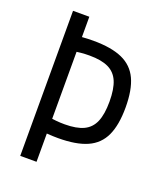

<svg xmlns="http://www.w3.org/2000/svg" viewBox="-135 -819 771 908"><g transform="rotate(20 250.0 -365.0)"><path d="M214 -140Q186 -140 161 -142Q136 -144 108 -148L134 -220Q158 -216 178 -214Q198 -212 221 -212Q281 -212 316.5 -229Q352 -246 368 -284Q384 -322 384 -385Q384 -449 368 -486.5Q352 -524 316.5 -541Q281 -558 221 -558Q198 -558 178 -556Q158 -554 134 -550L108 -622Q136 -626 161 -628Q186 -630 214 -630Q305 -630 360 -605.5Q415 -581 440 -527.5Q465 -474 465 -385Q465 -297 440 -243Q415 -189 360 -164.5Q305 -140 214 -140ZM75 0V-730H157V0Z"/></g></svg>

Font: M PLUS 1 Code
Style: Regular
Weight: 400
Designer: Coji Morishita
Foundry: UNDERFOREST DESIGN
Version: Version 1.005